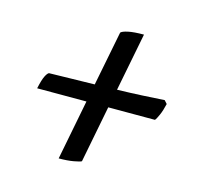

<svg xmlns="http://www.w3.org/2000/svg" viewBox="-73 -567 607 587"><g transform="rotate(15 231.0 -273.5)"><path d="M160 -57 197 -247H41Q47 -275 53 -287Q59 -299 64 -301Q97 -302 134 -302.5Q171 -303 208 -304L242 -477Q246 -482 264 -486Q282 -490 314 -490L278 -306Q320 -307 358 -309Q396 -311 427 -313L436 -303Q431 -281 424.5 -266.5Q418 -252 414 -247H266L231 -67Q226 -64 206.5 -60.5Q187 -57 160 -57Z"/></g></svg>

Font: Texturina 72pt 72pt SemiBold
Style: Italic
Weight: 600
Italic angle: -11°
Designer: Guillermo Torres Carreño
Foundry: Omnibus-Type
Version: Version 1.002; ttfautohint (v1.8.3)